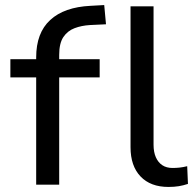

<svg xmlns="http://www.w3.org/2000/svg" viewBox="-20 -730 774 759"><path d="M123 0V-424H21V-496H147L123 -473V-503Q123 -600 178.5 -651Q234 -702 338 -707L392 -710L399 -634L336 -631Q302 -629 274.5 -618.5Q247 -608 230.5 -583.5Q214 -559 214 -513V-487L200 -496H374V-424H214V0ZM646 9Q575 9 535.5 -32.5Q496 -74 496 -148V-705H587V-158Q587 -129 596 -108.5Q605 -88 621.5 -77Q638 -66 662 -66Q676 -66 690 -67.5Q704 -69 720 -73L723 -3Q705 3 687 6Q669 9 646 9Z"/></svg>

Font: Nunito Sans 7pt
Style: Regular
Weight: 400
Designer: Vernon Adams
Foundry: Vernon Adams
Version: Version 3.101;gftools[0.9.27]